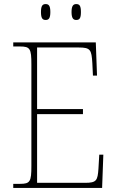

<svg xmlns="http://www.w3.org/2000/svg" viewBox="-20 -922 575 942"><path d="M354 -824C370 -824 377 -832 377 -863C377 -894 370 -902 354 -902C340 -902 331 -894 331 -863C331 -832 340 -824 354 -824ZM204 -824C219 -824 227 -832 227 -863C227 -894 219 -902 204 -902C189 -902 181 -894 181 -863C181 -832 189 -824 204 -824ZM45 0H481L487 -163H467L463 -94C459 -37 454 -25 398 -25H162V-362H387V-387H162V-689H366C424 -689 429 -678 433 -613L436 -551H456L450 -714H45V-694H78C128 -694 134 -683 134 -606V-108C134 -31 128 -20 78 -20H45Z"/></svg>

Font: Noto Serif Sinhala SemiCondensed Thin
Style: Regular
Weight: 100
Width: 4
Designer: Jelle Bosma - Monotype Design Team
Foundry: Monotype Imaging Inc.
Version: Version 2.007